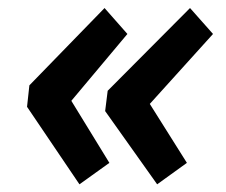

<svg xmlns="http://www.w3.org/2000/svg" viewBox="-20 -513 572 485"><path d="M48.3 -243.2 54.2 -297.4 244.1 -492.7 301.8 -427.2 160.2 -258.3 256.3 -101.6 180.7 -47.4ZM245.6 -232.4 252 -283.7 460 -492.7 518.1 -427.2 358.4 -250.5 452.1 -101.6 377 -47.4Z"/></svg>

Font: Reddit Sans Vanilla ExtraBold
Style: Italic
Weight: 800
Italic angle: -11.25°
Designer: Stephen Hutchings
Version: Version 1.013